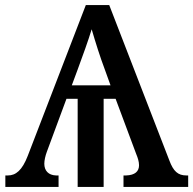

<svg xmlns="http://www.w3.org/2000/svg" viewBox="-20 -734 759 754"><path d="M1 0H210V-45H200C170 -46 154 -64 154 -91C154 -104 158 -122 164 -138L241 -346H285V0H387V-346H434L515 -129C521 -115 526 -99 526 -85C526 -61 510 -46 475 -45H465V0H719V-45H712C679 -45 661 -61 645 -104L409 -714H317L89 -122C67 -65 42 -45 11 -45H1ZM262 -399 285 -461C306 -518 326 -573 340 -619C355 -568 372 -513 392 -460L414 -399Z"/></svg>

Font: Noto Serif Thai Medium
Style: Regular
Weight: 500
Designer: Monotype Design Team
Foundry: Monotype Imaging Inc.
Version: Version 1.901;PS 001.901;hotconv 1.0.88;makeotf.lib2.5.64775